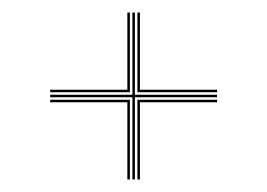

<svg xmlns="http://www.w3.org/2000/svg" viewBox="-20 -558 426 306"><path d="M191 -272V-403H60V-407H191V-538H195V-407H326V-403H195V-272ZM183 -272V-395H60V-399H187V-272ZM60 -411V-415H183V-538H187V-411ZM199 -272V-399H326V-395H203V-272ZM199 -411V-538H203V-415H326V-411Z"/></svg>

Font: Big Shoulders Inline Display Thin Thin
Style: Regular
Weight: 250
Version: Version 2.002